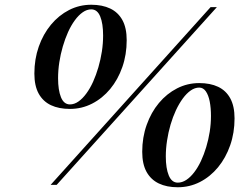

<svg xmlns="http://www.w3.org/2000/svg" viewBox="-20 -780 1040 810"><path d="M193.5 0 868.5 -750H895L219 0ZM275 -320.5Q228.5 -320.5 195 -336.2Q161.5 -352 143.2 -385Q125 -418 125 -469.5Q125 -530.5 143.5 -583.2Q162 -636 195 -675.8Q228 -715.5 271.5 -737.8Q315 -760 365 -760Q411.5 -760 445 -744Q478.5 -728 496.5 -695Q514.5 -662 514.5 -610.5Q514.5 -549.5 496 -496.8Q477.5 -444 444.8 -404.5Q412 -365 368.5 -342.8Q325 -320.5 275 -320.5ZM275 -339.5Q293.5 -339.5 311 -351.8Q328.5 -364 344.2 -385.5Q360 -407 372.8 -435.2Q385.5 -463.5 395 -496Q404.5 -528.5 409.8 -562.8Q415 -597 415 -630Q415 -680.5 402.8 -710.5Q390.5 -740.5 365 -740.5Q346.5 -740.5 329 -728.2Q311.5 -716 295.8 -694.5Q280 -673 267.2 -644.8Q254.5 -616.5 245 -584Q235.5 -551.5 230.2 -517.2Q225 -483 225 -450Q225 -400 237.2 -369.8Q249.5 -339.5 275 -339.5ZM730 10Q683.5 10 650 -6Q616.5 -22 598.2 -55Q580 -88 580 -139.5Q580 -200.5 598.8 -253.2Q617.5 -306 650.5 -345.5Q683.5 -385 727 -407.2Q770.5 -429.5 820.5 -429.5Q867 -429.5 900.2 -413.8Q933.5 -398 951.5 -365Q969.5 -332 969.5 -280.5Q969.5 -219.5 951 -166.8Q932.5 -114 899.8 -74.2Q867 -34.5 823.5 -12.2Q780 10 730 10ZM730 -9.5Q748.5 -9.5 766 -21Q783.5 -32.5 799.2 -53Q815 -73.5 827.8 -100.8Q840.5 -128 850 -159.5Q859.5 -191 864.8 -224.5Q870 -258 870 -291Q870 -324.5 864.8 -351.5Q859.5 -378.5 848.5 -394.5Q837.5 -410.5 820.5 -410.5Q802 -410.5 784.5 -398.2Q767 -386 751.2 -364.5Q735.5 -343 722.2 -314.8Q709 -286.5 699.5 -254Q690 -221.5 684.8 -187.2Q679.5 -153 679.5 -120Q679.5 -70 692 -39.8Q704.5 -9.5 730 -9.5Z"/></svg>

Font: Bodoni Moda SC 11pt
Style: Italic
Weight: 400
Italic angle: -13°
Version: Version 2.005